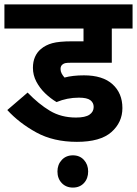

<svg xmlns="http://www.w3.org/2000/svg" viewBox="-20 -642 620 869"><path d="M337 -200Q284 -200 236 -180Q209 -196 184.5 -219.5Q160 -243 144.5 -272.5Q129 -302 129 -335Q129 -363 138.5 -384.5Q148 -406 165 -420Q186 -438 216.5 -446.5Q247 -455 306 -455H358V-513H0V-622H580V-513H486V-358H301Q284 -358 276.5 -356.5Q269 -355 264 -351Q254 -344 254 -330Q254 -319 259 -309.5Q264 -300 272 -291Q309 -301 360 -301Q445 -301 489.5 -260.5Q534 -220 534 -153Q534 -88 484 -44Q434 0 328 0Q222 0 144.5 -42.5Q67 -85 13 -144L105 -223Q155 -171 206 -140.5Q257 -110 324 -110Q366 -110 385 -123Q404 -136 404 -158Q404 -177 389 -188.5Q374 -200 337 -200ZM240 134Q240 103 259.5 82Q279 61 310 61Q341 61 360 82Q379 103 379 134Q379 166 360 186.5Q341 207 310 207Q279 207 259.5 186.5Q240 166 240 134Z"/></svg>

Font: Noto Sans SemiCondensed
Style: Bold Italic
Weight: 700
Width: 4
Italic angle: -12°
Designer: Monotype Design Team
Foundry: Monotype Imaging Inc.
Version: Version 2.013; ttfautohint (v1.8.4.7-5d5b)